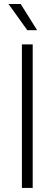

<svg xmlns="http://www.w3.org/2000/svg" viewBox="-20 -917 267 937"><path d="M161.1 -769.5Q140.6 -801.8 81.1 -897.5Q66.4 -897.5 21.5 -897.5Q43.9 -865.2 113.3 -769.5Q125 -769.5 161.1 -769.5ZM86.9 -700.2Q100.6 -700.2 139.6 -700.2Q139.6 -525.4 139.6 0Q127 0 86.9 0Q86.9 -174.8 86.9 -700.2Z"/></svg>

Font: LeFont
Style: ExtraLight
Weight: 200
Designer: Leryon MEDIA
Version: Version 1.0